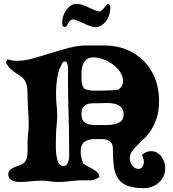

<svg xmlns="http://www.w3.org/2000/svg" viewBox="-20 -943 896 997"><path d="M430 -707H521Q586 -707 638.5 -685Q691 -663 728.5 -624.5Q766 -586 786 -533.5Q806 -481 806 -419Q806 -369 794.5 -333Q783 -297 766.5 -270.5Q750 -244 730 -225Q710 -206 693.5 -189.5Q677 -173 665.5 -157Q654 -141 654 -121Q654 -101 667 -83.5Q680 -66 700 -66Q711 -66 719 -76.5Q727 -87 727 -102Q727 -110 724.5 -118Q722 -126 718 -139Q737 -158 765 -158Q782 -158 795.5 -150Q809 -142 818.5 -129.5Q828 -117 833 -101.5Q838 -86 838 -70Q838 -46 829 -27Q820 -8 804.5 5.5Q789 19 768.5 26.5Q748 34 726 34Q669 34 637 19.5Q605 5 589.5 -22Q574 -49 570 -87Q566 -125 566 -172Q566 -192 557.5 -202Q549 -212 536 -216.5Q523 -221 507 -221Q491 -221 475 -221Q439 -221 419 -207Q399 -193 399 -154Q399 -123 413 -93Q422 -86 436 -79Q450 -72 463.5 -64Q477 -56 486.5 -46.5Q496 -37 496 -24Q482 -15 473.5 -11.5Q465 -8 457 -7Q449 -6 439.5 -6.5Q430 -7 415 -7Q380 -7 346.5 -2.5Q313 2 279 2Q258 2 238.5 -1.5Q219 -5 199 -5Q169 -5 139.5 -1.5Q110 2 81 2Q62 2 42.5 -6.5Q23 -15 23 -38Q23 -53 33 -61.5Q43 -70 56.5 -75.5Q70 -81 84 -86Q98 -91 106 -99Q115 -108 118.5 -120.5Q122 -133 123 -147Q124 -161 123.5 -174.5Q123 -188 123 -200Q123 -224 126 -247.5Q129 -271 129 -295Q129 -334 126 -374Q123 -414 123 -454Q123 -483 118.5 -501Q114 -519 105.5 -530Q97 -541 86 -548Q75 -555 62.5 -563.5Q50 -572 36.5 -584Q23 -596 10 -618L19 -635Q43 -627 67 -627Q105 -627 150 -639.5Q195 -652 242.5 -667Q290 -682 338 -694.5Q386 -707 430 -707ZM307 -621Q284 -583 277.5 -541Q271 -499 271 -456Q271 -427 274 -398Q277 -369 277 -340Q277 -315 274 -291.5Q271 -268 271 -243Q271 -230 270 -203Q269 -176 271.5 -149Q274 -122 282 -101.5Q290 -81 308 -81Q322 -81 328.5 -91Q335 -101 337.5 -115.5Q340 -130 339.5 -144.5Q339 -159 339 -168Q339 -263 336 -356.5Q333 -450 333 -544Q333 -550 333.5 -563Q334 -576 333.5 -589.5Q333 -603 329 -613.5Q325 -624 316 -624Q311 -624 307 -621ZM403 -533Q403 -519 406.5 -504.5Q410 -490 421 -480Q447 -472 472 -472Q501 -472 533 -473Q565 -474 594 -477Q605 -485 612 -496Q619 -507 619 -521Q619 -546 604 -569Q589 -592 566 -608.5Q543 -625 516.5 -635Q490 -645 467 -645Q442 -645 429 -634Q416 -623 410 -606.5Q404 -590 403.5 -570Q403 -550 403 -533ZM403 -351Q403 -331 409.5 -319.5Q416 -308 427 -302.5Q438 -297 452.5 -295.5Q467 -294 484 -294Q502 -294 526 -293.5Q550 -293 571 -297Q592 -301 607 -312.5Q622 -324 622 -349Q622 -375 608 -387.5Q594 -400 573.5 -404.5Q553 -409 530 -408Q507 -407 489 -407Q472 -407 456.5 -406.5Q441 -406 429 -400.5Q417 -395 410 -383.5Q403 -372 403 -351ZM553 -905Q553 -877 543 -854Q533 -832 516 -818Q497 -802 477 -802Q454 -802 407 -825Q370 -842 360 -842Q344 -842 334 -823Q328 -810 325 -807Q322 -803 316 -803Q303 -803 303 -823Q303 -848 313 -872Q324 -896 341 -909Q358 -923 378 -923Q405 -923 447 -901Q483 -884 494 -884Q502 -884 510 -890Q519 -898 528 -913Q533 -922 541 -922Q553 -922 553 -905Z"/></svg>

Font: CAT Altenglisch
Style: Regular
Weight: 400
Designer: Peter Wiegel
Foundry: Peter Wiegel, CAT Fonts
Version: Version 1.000